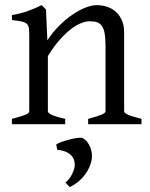

<svg xmlns="http://www.w3.org/2000/svg" viewBox="-20 -489 592 756"><path d="M327.1 0V-21Q362.3 -30.3 378.9 -37.1Q395.5 -43.9 395.5 -50.8V-309.1Q395.5 -338.9 392.1 -357.4Q388.7 -376 381.3 -386.7Q374 -397.5 362.1 -401.4Q350.1 -405.3 333 -405.3Q317.9 -405.3 299.3 -397.9Q280.8 -390.6 259.5 -374.5Q238.3 -358.4 215.1 -332.3Q191.9 -306.2 168.5 -268.1V-50.8Q168.5 -43.5 186.8 -35.6Q205.1 -27.8 236.8 -21V0H26.9V-21Q59.1 -29.3 77.1 -35.9Q95.2 -42.5 95.2 -50.8V-347.2Q95.2 -366.2 93.8 -377.4Q92.3 -388.7 85.7 -395Q79.1 -401.4 65.4 -404.3Q51.8 -407.2 26.9 -410.2V-429.7Q60.1 -435.1 88.4 -445.1Q116.7 -455.1 144 -468.8L161.1 -451.7L166.5 -330.1Q188 -362.8 213.9 -388.4Q239.7 -414.1 266.1 -431.9Q292.5 -449.7 317.1 -459.2Q341.8 -468.8 360.8 -468.8Q381.8 -468.8 401.4 -462.4Q420.9 -456.1 435.8 -442.9Q450.7 -429.7 459.7 -409.4Q468.8 -389.2 468.8 -361.8V-50.8Q468.8 -43.9 483.6 -37.4Q498.5 -30.8 537.1 -21V0ZM340.8 140.6Q338.4 154.3 331.8 169.4Q325.2 184.6 314.7 198.7Q304.2 212.9 289.1 225.6Q273.9 238.3 254.4 247.6L237.3 229.5Q243.7 225.6 250.2 217.5Q256.8 209.5 262 200Q267.1 190.4 270.5 180.4Q273.9 170.4 274.4 162.1Q274.9 151.4 271.5 141.1Q268.1 130.9 259.8 122.3Q251.5 113.8 238 108.2Q224.6 102.5 205.6 101.1L201.2 80.1Q205.6 76.2 219.2 71Q232.9 65.9 249 61.5Q265.1 57.1 280.3 54.7Q295.4 52.2 303.2 53.7Q315.4 59.6 323.7 70.3Q332 81.1 336.4 93.3Q340.8 105.5 341.8 117.9Q342.8 130.4 340.8 140.6Z"/></svg>

Font: Noto Serif Devanagari
Style: Bold
Weight: 700
Designer: Monotype Design Team
Foundry: Monotype Imaging Inc.
Version: Version 1.01